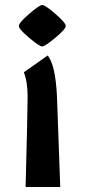

<svg xmlns="http://www.w3.org/2000/svg" viewBox="-20 -571 337 765"><path d="M148 -386Q137 -386 96 -420.5Q55 -455 55 -467.5Q55 -480 96 -515.5Q137 -551 148.5 -551Q160 -551 201 -515.5Q242 -480 242 -467.5Q242 -455 200.5 -420.5Q159 -386 148 -386ZM82 174Q90 -127 90 -186Q90 -245 75 -283L170 -350Q201 -312 207 -187L220 174Z"/></svg>

Font: Germania One
Style: Regular
Weight: 400
Designer: John Vargas Beltran
Foundry: John Vargas Beltran
Version: Version 1.001